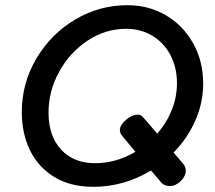

<svg xmlns="http://www.w3.org/2000/svg" viewBox="-20 -732 828 740"><path d="M685 -102Q696 -89 696 -75Q696 -53 676.5 -34Q657 -15 634 -15Q613 -15 601 -29L562 -75Q458 -12 340 -12Q251 -12 189 -50Q127 -88 95.5 -153Q64 -218 64 -300Q64 -411 120 -506Q176 -601 269.5 -656.5Q363 -712 471 -712Q553 -712 619.5 -673Q686 -634 724.5 -565Q763 -496 763 -410Q763 -335 732.5 -266.5Q702 -198 649 -144ZM502 -147 451 -208Q442 -219 442 -231Q442 -250 465.5 -270Q489 -290 510 -290Q523 -290 530 -282L586 -217Q622 -258 642 -308Q662 -358 662 -411Q662 -472 637 -519.5Q612 -567 567.5 -594Q523 -621 466 -621Q386 -621 317 -575Q248 -529 207.5 -454.5Q167 -380 167 -298Q167 -208 215.5 -155.5Q264 -103 346 -103Q428 -103 502 -147Z"/></svg>

Font: Mali Medium
Style: Italic
Weight: 500
Italic angle: -10°
Version: Version 1.000; ttfautohint (v1.6)